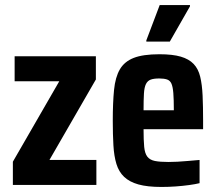

<svg xmlns="http://www.w3.org/2000/svg" viewBox="-20 -733 861 761"><path d="M31 0V-92L215 -411H38V-510H360V-418L176 -99H362V0Z M620 8Q564 8 528.5 -2Q493 -12 472 -32Q451 -52 441.5 -83Q432 -114 429.5 -157Q427 -200 427 -254Q427 -326 432 -376.5Q437 -427 455 -458Q473 -489 510 -503.5Q547 -518 612 -518Q664 -518 696.5 -508.5Q729 -499 747.5 -479.5Q766 -460 773.5 -429Q781 -398 783 -354.5Q785 -311 785 -255V-221H549Q549 -177 551.5 -151Q554 -125 564 -112Q574 -99 594 -95Q614 -91 648 -91Q665 -91 683.5 -92Q702 -93 724.5 -95Q747 -97 771 -99V-7Q755 -3 729.5 0.5Q704 4 676 6Q648 8 620 8ZM669 -280V-296Q669 -339 667 -364Q665 -389 659.5 -401.5Q654 -414 642 -418Q630 -422 611 -422Q590 -422 577.5 -417.5Q565 -413 558.5 -400Q552 -387 550.5 -362Q549 -337 549 -296H684ZM560 -568V-573L613 -713H733V-708L653 -568Z"/></svg>

Font: Saira Condensed
Style: Bold
Weight: 700
Width: 3
Designer: Hector Gatti with collaboration of the Omnibus-Type team
Foundry: Omnibus-Type
Version: Version 1.101